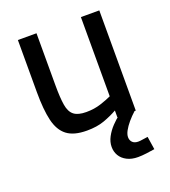

<svg xmlns="http://www.w3.org/2000/svg" viewBox="-131 -597 799 902"><g transform="rotate(-20 268.5 -146.0)"><path d="M405 209Q373 209 350 197Q327 185 315.5 165.5Q304 146 304 122Q304 97 317 72.5Q330 48 350 27Q370 6 390 -9L464 -1Q443 18 427 37Q411 56 401.5 73.5Q392 91 392 105Q392 121 402 131Q412 141 431 141Q440 141 454.5 138.5Q469 136 479 135L489 200Q471 203 447.5 206Q424 209 405 209ZM222 10Q157 10 122.5 -16.5Q88 -43 75 -98Q62 -153 62 -240V-501H155V-241Q155 -179 161 -142Q167 -105 187.5 -89Q208 -73 249 -73Q289 -73 322.5 -84Q356 -95 377 -105V-501H469V0H377V-34Q345 -16 308.5 -3Q272 10 222 10Z"/></g></svg>

Font: Cairo Play SemiBold
Style: Regular
Weight: 600
Designer: Mohamed Gaber, Accademia di Belle Arti di Urbino
Foundry: Kief Type Foundry, Accademia di Belle Arti di Urbino
Version: Version 3.130;gftools[0.9.24]